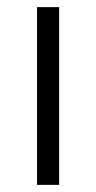

<svg xmlns="http://www.w3.org/2000/svg" viewBox="-20 -519 269 539"><path d="M84 0V-499H146V0Z"/></svg>

Font: Nunitoga
Style: Light
Weight: 300
Designer: Vernon Adams
Foundry: Vernon Adams
Version: Version 1.0